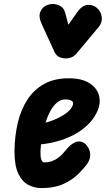

<svg xmlns="http://www.w3.org/2000/svg" viewBox="-20 -951 568 981"><path d="M190.5 10Q157 10 125.2 -6.2Q93.5 -22.5 73.5 -64Q53.5 -105.5 54 -181Q55 -256 70.8 -323Q86.5 -390 119.8 -441.5Q153 -493 205.8 -522.2Q258.5 -551.5 333.5 -551Q399 -550.5 436.8 -526.2Q474.5 -502 485.2 -465Q496 -428 479.5 -387.5Q464.5 -351.5 436.8 -322Q409 -292.5 371 -270Q333 -247.5 287 -233.2Q241 -219 189.5 -213.5Q189 -205.5 188.2 -197.2Q187.5 -189 187 -182Q186.5 -170 187.2 -155.8Q188 -141.5 192.8 -131.5Q197.5 -121.5 207.5 -121.5Q229.5 -121.5 247 -128.2Q264.5 -135 278.2 -145.5Q292 -156 301.8 -167Q311.5 -178 318 -186Q340.5 -214 364.5 -224.2Q388.5 -234.5 413 -218.5Q424 -209.5 432.8 -193Q441.5 -176.5 440.8 -155Q440 -133.5 422 -109Q407 -89 378.8 -61Q350.5 -33 304.8 -11.5Q259 10 190.5 10ZM212.5 -324Q235 -330 257.8 -339.5Q280.5 -349 300.8 -361Q321 -373 334.8 -387.2Q348.5 -401.5 353 -417.5Q356 -429 346 -436Q336 -443 314 -443Q290 -443 270.8 -426.5Q251.5 -410 237 -383Q222.5 -356 212.5 -324ZM317.5 -652.5Q300.5 -652.5 284.2 -659Q268 -665.5 258.5 -685.5L192.5 -829.5Q175 -868 187.2 -893.5Q199.5 -919 226.5 -927Q253.5 -935.5 279.8 -924.5Q306 -913.5 312.5 -887L329.5 -824.5L375 -889.5Q399.5 -923.5 427.2 -926Q455 -928.5 476.5 -909.5Q497.5 -890 500 -862.8Q502.5 -835.5 485 -814L370 -676.5Q359 -663.5 345.2 -658Q331.5 -652.5 317.5 -652.5Z"/></svg>

Font: Edu NSW ACT Hand
Style: Regular
Weight: 400
Designer: Tina and Corey Anderson, Eben Sorkin, Mirko Velimirovic
Foundry: Sorkin Type Co.
Version: Version 2.000